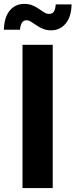

<svg xmlns="http://www.w3.org/2000/svg" viewBox="-51 -955 384 975"><path d="M216.8 -727.5V0H63.3V-727.5ZM209.4 -801Q185.6 -801 167.2 -808.6Q148.8 -816.2 134.2 -826.5Q119.6 -836.7 107.3 -844.3Q94.9 -852 83.2 -852Q67.9 -852 59.8 -838.7Q51.8 -825.5 50.8 -803.9H-31.2Q-29.8 -867.4 -1.6 -901.3Q26.7 -935.2 72.3 -935.2Q96.1 -935.2 114.3 -927.6Q132.4 -920 146.7 -909.8Q161 -899.6 173.4 -892Q185.7 -884.5 198.2 -884.5Q215.4 -884.5 223 -896.8Q230.6 -909.2 231.8 -932.6H312.5Q311.3 -869.5 282.3 -835.3Q253.3 -801 209.4 -801Z"/></svg>

Font: Inter V
Style: 
Weight: 400
Designer: Rasmus Andersson
Foundry: rsms
Version: Version 4.000;git-a3f224843